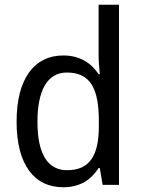

<svg xmlns="http://www.w3.org/2000/svg" viewBox="-20 -780 599 810"><path d="M247 10C319 10 365 -23 396 -71H401L413 0H482V-760H396V-545C396 -524 399 -489 401 -467H396C365 -514 317 -546 247 -546C126 -546 50 -450 50 -267C50 -84 125 10 247 10ZM263 -62C179 -62 138 -134 138 -266C138 -396 178 -474 262 -474C363 -474 397 -404 397 -269V-248C397 -123 358 -62 263 -62Z"/></svg>

Font: Noto Sans Arabic SemCond
Style: Regular
Weight: 400
Width: 4
Designer: Monotype Design Team, Nadine Chahine, Nizar Qandah and Khaled Hosny
Foundry: Monotype Imaging Inc.
Version: Version 2.012